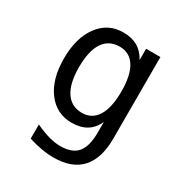

<svg xmlns="http://www.w3.org/2000/svg" viewBox="-155 -574 810 862"><g transform="rotate(30 250.0 -143.0)"><path d="M361.3 -230.5Q361.3 -314.5 334 -357.9Q306.6 -401.4 254.9 -401.4Q199.2 -401.4 170.4 -357.9Q141.6 -314.5 141.6 -230.5Q141.6 -146.5 170.9 -102.5Q200.2 -58.6 254.9 -58.6Q306.6 -58.6 334 -102.5Q361.3 -146.5 361.3 -230.5ZM435.5 -29.3Q435.5 73.2 387.7 126Q339.8 178.7 245.1 178.7Q214.8 178.7 181.2 172.9Q147.5 167 114.3 156.2V83Q154.3 101.6 186.5 110.4Q218.8 119.1 245.1 119.1Q306.6 119.1 334 86.4Q361.3 53.7 361.3 -17.6V-72.3Q343.8 -34.2 313 -15.6Q282.2 2.9 237.3 2.9Q158.2 2.9 110.8 -60.5Q63.5 -124 63.5 -230.5Q63.5 -336.9 110.8 -400.9Q158.2 -464.8 237.3 -464.8Q281.2 -464.8 311.5 -447.3Q341.8 -429.7 361.3 -393.6V-452.1H435.5Z"/></g></svg>

Font: BabelStone Irk Bitig
Style: Regular
Weight: 400
Designer: Andrew West
Foundry: BabelStone
Version: Version 1.03 June 7, 2023